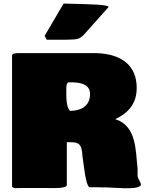

<svg xmlns="http://www.w3.org/2000/svg" viewBox="-20 -1029 802 1065"><path d="M227.5 -830.1 239.3 -808.6H344.7C401.4 -811.5 417 -804.7 450.2 -841.8L582.4 -990.2C582.4 -1005 448.3 -1005.5 426.8 -1006.8L332.8 -1009.3ZM757.8 2C760.7 2 761.7 -1 761.7 -7.8C757.8 -22.5 746.1 -36.1 743.2 -50.8V-93.8C731.4 -189.5 740.2 -330.1 619.1 -368.2C693.4 -402.3 738.3 -456.1 738.3 -541C738.3 -661.1 660.2 -730.5 511.7 -734.4H85.9C65.4 -734.4 46.9 -732.4 46.9 -720.7V7.8C51.8 10.7 55.7 12.7 60.5 14.6C90.8 13.7 120.1 13.7 150.4 13.7H220.7C258.8 13.7 347.7 19.5 350.6 -2V-240.2H372.1C418.9 -240.2 434.6 -227.5 437.5 -161.1C445.3 -116.2 454.1 2 477.5 9.8H526.4C541 10.7 557.6 10.7 574.2 10.7C611.2 10.7 734.3 25.5 757.8 2ZM347.7 -527.3C347.7 -551.8 348.6 -567.4 359.4 -572.3H371.1C404.3 -572.3 479.5 -571.3 479.5 -507.8C479.5 -432.6 418 -414.1 368.2 -414.1C346.7 -435.5 347.7 -490.2 347.7 -527.3Z"/></svg>

Font: Bowlby One SC
Style: Regular
Weight: 400
Width: 1
Version: Version 1.2